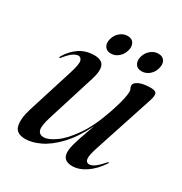

<svg xmlns="http://www.w3.org/2000/svg" viewBox="-143 -691 767 808"><g transform="rotate(30 240.5 -287.0)"><path d="M444.5 -82Q447.5 -81 443.5 -76Q417 -36 383.8 -13.8Q350.5 8.5 318 8.5Q271.5 8.5 271.5 -34.5Q271.5 -52.5 279.8 -80.2Q288 -108 298.2 -136.2Q308.5 -164.5 315 -183.5Q279.5 -112 239.5 -70Q199.5 -28 160.8 -9.8Q122 8.5 91 8.5Q45.5 8.5 37.8 -24.2Q30 -57 47 -111L116.5 -331.5Q131 -378 126.8 -392.8Q122.5 -407.5 109.5 -407.5Q99 -407.5 85 -398.2Q71 -389 51 -364Q46.5 -358.5 44.5 -359Q41.5 -360 45.5 -368Q67 -403 97.2 -422.8Q127.5 -442.5 167 -442.5Q203.5 -442.5 213.2 -420.5Q223 -398.5 208.5 -352.5L136.5 -123Q120.5 -72.5 126.5 -54.5Q132.5 -36.5 154.5 -36.5Q175.5 -36.5 209.5 -60Q243.5 -83.5 280.2 -136.5Q317 -189.5 346.5 -277.5Q362 -324 366.8 -348Q371.5 -372 371.5 -383.5Q371.5 -392 368 -397Q364.5 -402 364.5 -410Q364.5 -423.5 385.2 -433Q406 -442.5 441 -442.5Q465 -442.5 469 -432Q473 -421.5 466 -399L372.5 -113.5Q356.5 -66 359.2 -49.8Q362 -33.5 376.5 -33.5Q387.5 -33.5 401.5 -42.8Q415.5 -52 438.5 -78.5Q442 -82.5 444.5 -82ZM222.5 -483Q202 -483 192.8 -497.2Q183.5 -511.5 189 -533Q194.5 -554.5 211 -568.8Q227.5 -583 248 -583Q268.5 -583 277.5 -568.8Q286.5 -554.5 281 -533Q275.5 -511.5 259.2 -497.2Q243 -483 222.5 -483ZM371.5 -483Q351 -483 342 -497.2Q333 -511.5 338 -533Q343.5 -554.5 360.2 -568.8Q377 -583 397.5 -583Q418 -583 427.2 -568.8Q436.5 -554.5 430.5 -533Q425.5 -511.5 409 -497.2Q392.5 -483 371.5 -483Z"/></g></svg>

Font: Fraunces 144pt S000
Style: Italic
Weight: 400
Italic angle: -16°
Version: Version 1.000; ttfautohint (v1.8.3)